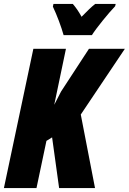

<svg xmlns="http://www.w3.org/2000/svg" viewBox="-25 -964 660 984"><path d="M301 -784H446C469 -821 533 -899 565 -932L568 -944H463C445 -930 422 -908 393 -878C378 -906 362 -928 348 -944H249L246 -930C267 -886 289 -827 301 -784ZM-5 0H162L213 -242L242 -260L278 0H462L389 -377L615 -714H431L288 -495L253 -427L313 -714H146Z"/></svg>

Font: Noto Sans ExtraCondensed Black
Style: Italic
Weight: 900
Width: 2
Italic angle: -12°
Designer: Monotype Design Team
Foundry: Monotype Imaging Inc.
Version: Version 2.013